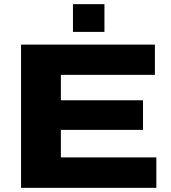

<svg xmlns="http://www.w3.org/2000/svg" viewBox="-20 -901 821 921"><path d="M330 -748V-881H481V-748ZM81 0V-687H723V-542H272V-420H666V-278H272V-146H730V0Z"/></svg>

Font: Archivo SemiExpanded ExtraBold
Style: Regular
Weight: 800
Width: 6
Designer: Hector Gatti
Foundry: Omnibus-Type
Version: Version 2.001; ttfautohint (v1.8.3)